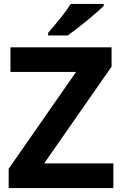

<svg xmlns="http://www.w3.org/2000/svg" viewBox="-20 -954 619 974"><path d="M555 0H24V-98L366 -589H33V-714H546V-616L204 -125H555ZM506 -924Q492 -910 469 -890Q446 -870 419.5 -848Q393 -826 367.5 -806.5Q342 -787 323 -774H224V-787Q240 -806 261.5 -831.5Q283 -857 304 -884.5Q325 -912 339 -934H506Z"/></svg>

Font: Noto Sans Sundanese
Style: Bold
Weight: 700
Version: Version 2.003